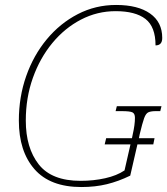

<svg xmlns="http://www.w3.org/2000/svg" viewBox="-20 -744 674 774"><path d="M308 10Q182 10 119 -62Q56 -134 56 -258Q56 -353 85.5 -437Q115 -521 168.5 -585.5Q222 -650 293.5 -687Q365 -724 448 -724Q536 -724 585 -689.5Q634 -655 634 -591Q634 -561 607 -561Q607 -636 566.5 -667.5Q526 -699 446 -699Q372 -699 306.5 -665Q241 -631 191 -570.5Q141 -510 112.5 -430Q84 -350 84 -258Q84 -148 136 -81.5Q188 -15 305 -15Q357 -15 404 -25.5Q451 -36 482 -57L506 -162H402L408 -187H512L515 -202Q524 -241 524 -269Q524 -286 514 -291Q504 -296 471 -296H446L451 -316H631L626 -296H608Q589 -296 578.5 -291.5Q568 -287 561 -267.5Q554 -248 543 -202L540 -187H603L598 -162H534L505 -36Q458 -13 411 -1.5Q364 10 308 10Z"/></svg>

Font: Noto Serif Thin
Style: Italic
Weight: 100
Italic angle: -12°
Designer: Monotype Design Team
Foundry: Monotype Imaging Inc.
Version: Version 2.014; ttfautohint (v1.8.4.7-5d5b)